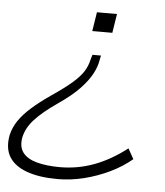

<svg xmlns="http://www.w3.org/2000/svg" viewBox="-66 -532 656 763"><g transform="rotate(5 262.0 -150.0)"><path d="M192 187Q118 187 68.5 169Q19 151 -2 116.5Q-23 82 -13 29Q-6 -1 12 -28Q30 -55 61.5 -83Q93 -111 138 -142Q191 -178 220 -203.5Q249 -229 262.5 -251Q276 -273 281 -297L287 -317H321L317 -298Q313 -272 297.5 -243Q282 -214 251 -181.5Q220 -149 166 -112Q108 -72 77 -38Q46 -4 38 34Q31 72 48.5 95Q66 118 104.5 128.5Q143 139 197 139Q267 139 332 115Q397 91 462 41L485 82Q447 114 398 137.5Q349 161 296.5 174Q244 187 192 187ZM278 -411 290 -487H370L358 -411Z"/></g></svg>

Font: Nunito Sans 10pt Expanded ExtraLight
Style: Italic
Weight: 250
Width: 7
Italic angle: -9°
Designer: Vernon Adams
Foundry: Vernon Adams
Version: Version 3.101;gftools[0.9.27]